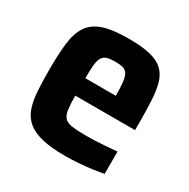

<svg xmlns="http://www.w3.org/2000/svg" viewBox="-126 -633 745 757"><g transform="rotate(30 246.5 -255.0)"><path d="M264.2 8Q200.4 8 159 -1.9Q117.6 -11.9 93.5 -31.6Q69.5 -51.3 58 -82Q46.5 -112.7 43.5 -156Q40.5 -199.3 40.5 -254Q40.5 -324.6 46.2 -374.8Q52 -425.1 72.7 -457.1Q93.5 -489.1 135.9 -503.6Q178.4 -518 252.7 -518Q312.2 -518 349.6 -508.9Q386.9 -499.9 408 -480.3Q429.1 -460.7 438.3 -429.5Q447.5 -398.2 450 -354.5Q452.5 -310.7 452.5 -254.6V-218H180.5Q180.5 -179.8 183.6 -156.3Q186.7 -132.8 197.7 -120.8Q208.7 -108.8 232.6 -105.6Q256.5 -102.4 297.2 -102.4Q316 -102.4 337.9 -103.2Q359.8 -104 385 -106.1Q410.2 -108.1 435 -110.3V-8.3Q416 -4.9 387.8 -0.9Q359.7 3 327.2 5.5Q294.8 8 264.2 8ZM319.1 -281.9V-297.3Q319.1 -337 316.2 -359.9Q313.2 -382.8 306 -394.2Q298.8 -405.6 285.4 -409.3Q272.1 -412.9 251.6 -412.9Q228.2 -412.9 214.2 -408.8Q200.2 -404.6 192.5 -392.7Q184.9 -380.7 182.7 -357.6Q180.5 -334.4 180.5 -297.3H335.1Z"/></g></svg>

Font: Saira Thin SemiCondensed
Style: Regular
Weight: 100
Width: 4
Version: Version 1.101